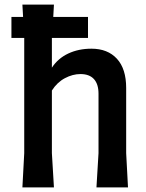

<svg xmlns="http://www.w3.org/2000/svg" viewBox="-20 -820 640 840"><path d="M411 -150V-410Q411 -452 391 -474Q371 -496 332 -496Q298 -496 264 -478Q230 -460 207 -424V-150L216 0H78L86 -150V-654H30V-746H81L78 -800H216L213 -746H365V-654H207V-524Q234 -565 279 -586Q324 -607 380 -607Q451 -607 491.5 -563Q532 -519 532 -435V-150L540 0H402Z"/></svg>

Font: Farro Medium
Style: Regular
Weight: 500
Designer: Aceler Chua
Foundry: Grayscale Limited
Version: Version 1.101